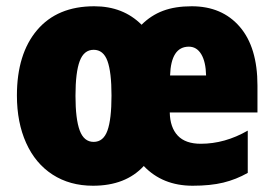

<svg xmlns="http://www.w3.org/2000/svg" viewBox="-20 -583 875 613"><path d="M802 -310V-224H522Q523 -176 547.5 -150Q572 -124 621 -124Q698 -124 771 -166V-31Q734 -10 693 0Q652 10 595 10Q499 10 439 -53Q381 10 277 10Q203 10 148 -25.5Q93 -61 63.5 -126.5Q34 -192 34 -278Q34 -411 98.5 -487Q163 -563 281 -563Q373 -563 432 -504Q462 -534 500.5 -548.5Q539 -563 592 -563Q689 -563 745.5 -497.5Q802 -432 802 -310ZM523 -342H638Q637 -386 622.5 -410Q608 -434 583 -434Q526 -434 523 -342ZM221 -277Q221 -203 234.5 -166.5Q248 -130 279 -130Q310 -130 323 -166Q336 -202 336 -278Q336 -353 323 -388.5Q310 -424 279 -424Q248 -424 234.5 -388Q221 -352 221 -277Z"/></svg>

Font: Noto Sans Display Black Narrow
Style: Regular
Weight: 900
Width: 4
Designer: Monotype Design team
Foundry: Monotype Imaging Inc.
Version: Version 1.000